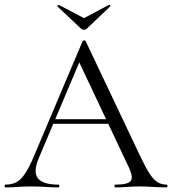

<svg xmlns="http://www.w3.org/2000/svg" viewBox="-23 -812 746 832"><path d="M194.2 -275.4 204.4 -295.4H469.2L476.2 -275.4ZM698.6 -12Q702.8 -12 702.8 -6Q702.8 0 698.6 0Q670.2 0 640.1 -2Q610 -4 582.4 -4Q550.8 -4 527.8 -2Q504.8 0 477 0Q473 0 473 -6Q473 -12 477 -12Q530 -12 542.9 -27.3Q555.8 -42.6 535.6 -86L314.2 -555L339.2 -585.8L145 -126.8Q119.6 -66 141.6 -39Q163.6 -12 229.2 -12Q234.2 -12 234.2 -6Q234.2 0 229.2 0Q199.2 0 174.2 -2Q149.2 -4 111.2 -4Q75.4 -4 53.5 -2Q31.6 0 0.8 0Q-3.2 0 -3.2 -6Q-3.2 -12 0.8 -12Q27.8 -12 47.7 -22.3Q67.6 -32.6 85.5 -59.5Q103.4 -86.4 124.4 -136L335 -633.8Q336.8 -636.8 342 -636.9Q347.2 -637 348.2 -633.8L583.8 -137Q607 -87.6 624.9 -60.1Q642.8 -32.6 660.3 -22.3Q677.8 -12 698.6 -12ZM329.2 -687 226.2 -783.6Q224.4 -785.8 227.8 -788.8Q231.2 -791.8 232.2 -790.6L341.2 -733.4L449.2 -791Q451.2 -792.8 454.1 -789.4Q457 -786 454.2 -784L352.2 -687Q348.2 -683 341.2 -683Q334.2 -683 329.2 -687Z"/></svg>

Font: Cormorant Garamond Light
Style: Regular
Weight: 300
Designer: Christian Thalmann (Catharsis Fonts)
Foundry: Catharsis Fonts
Version: Version 4.001